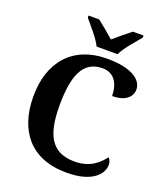

<svg xmlns="http://www.w3.org/2000/svg" viewBox="-166 -1042 1001 1164"><g transform="rotate(20 334.0 -460.5)"><path d="M312 -771H447C468 -816 526 -880 557 -918V-931H488C460 -909 409 -868 379 -841C349 -868 299 -909 271 -931H202V-918C233 -880 291 -816 312 -771ZM401 10C572 10 627 -66 627 -122C627 -139 620 -157 610 -165C576 -120 522 -70 425 -70C277 -70 223 -165 223 -358C223 -551 266 -660 393 -660C476 -660 503 -587 503 -521C584 -521 628 -558 628 -608C628 -673 553 -724 400 -724C173 -724 55 -574 55 -358C55 -137 169 10 401 10Z"/></g></svg>

Font: Noto Serif NP Hmong
Style: Bold
Weight: 700
Designer: Dalton Maag Ltd
Foundry: Dalton Maag Ltd
Version: Version 1.001